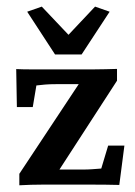

<svg xmlns="http://www.w3.org/2000/svg" viewBox="-20 -550 403 572"><path d="M137.2 -14.2 132.8 -44.9H228Q242.2 -44.9 255.4 -45.9Q268.6 -46.9 281.7 -47.9L302.2 -116.2H350.6L335.4 1Q315.4 0.5 293.5 0.2Q271.5 0 255.4 0H106Q89.4 0 72 0.5Q54.7 1 37.6 2V-32.2L233.9 -328.6V-299.3H148.4Q128.4 -299.3 114.3 -298.1Q100.1 -296.9 88.4 -295.4L77.6 -231H30.3L28.3 -344.2Q48.8 -343.3 70.8 -343.3Q92.8 -343.3 108.9 -343.3H259.8Q276.9 -343.3 294.2 -343.8Q311.5 -344.2 328.6 -344.7V-309.6ZM306.6 -515.1 223.1 -387.7H144L61 -515.1L104.5 -530.3L209.5 -419.4H158.7L263.2 -530.3Z"/></svg>

Font: Lateef SemiBold
Style: Regular
Weight: 600
Designer: SIL International
Foundry: SIL International
Version: Version 4.200